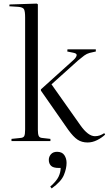

<svg xmlns="http://www.w3.org/2000/svg" viewBox="-20 -786 606 1070"><path d="M44 0V-12L92 -17Q110 -18 115 -27.5Q120 -37 120 -64V-689Q120 -722 114 -734Q108 -746 81 -748L32 -751L33 -761L185 -766L191 -762V-62Q191 -40 195.5 -29Q200 -18 217 -17L261 -12V0ZM468 8Q436 8 412.5 -7.5Q389 -23 360 -63L208 -281V-288L391 -453Q404 -465 407 -476.5Q410 -488 389 -492L355 -499L356 -511H514V-499L479 -491Q464 -487 449.5 -476.5Q435 -466 415 -449L267 -316L428 -88Q471 -27 509 -27Q524 -27 536.5 -31.5Q549 -36 561 -44L566 -36Q547 -18 521 -5Q495 8 468 8ZM268 264 260 254Q295 223 306.5 198.5Q318 174 318 150H308Q276 150 264 137.5Q252 125 252 105Q252 87 264 73.5Q276 60 298 60Q326 60 338.5 78.5Q351 97 351 122Q351 153 336 189.5Q321 226 268 264Z"/></svg>

Font: Literata 72pt Light
Style: Regular
Weight: 300
Designer: Latin by Veronika Burian and Jose Scaglione. Greek by Irene Vlachou. Cyrillic by Vera Evstafieva.
Foundry: TypeTogether
Version: Version 3.002